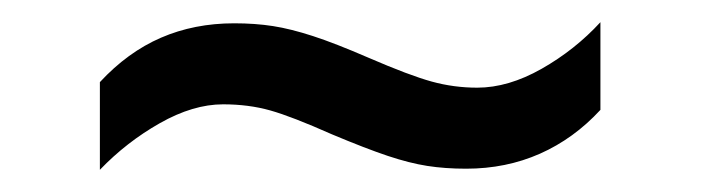

<svg xmlns="http://www.w3.org/2000/svg" viewBox="-20 -409 632 173"><path d="M70 -335Q95 -362 125 -375Q155 -388 191 -388Q210 -388 226 -385.5Q242 -383 262 -376.5Q282 -370 312 -357Q349 -341 369 -335.5Q389 -330 410 -330Q438 -330 468 -347Q498 -364 521 -389V-310Q497 -284 466.5 -270.5Q436 -257 400 -257Q381 -257 365 -259.5Q349 -262 329.5 -268.5Q310 -275 279 -288Q243 -304 223.5 -309.5Q204 -315 181 -315Q154 -315 124 -298Q94 -281 70 -256Z"/></svg>

Font: hexmalayalam15
Style: Book
Weight: 400
Designer: Jelle Bosma - Monotype Design Team
Foundry: Monotype Imaging Inc.
Version: Version 2.003